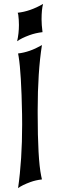

<svg xmlns="http://www.w3.org/2000/svg" viewBox="-20 -970 310 990"><path d="M73.2 0Q94.2 -146.5 94.2 -328.1Q94.2 -355 93.8 -380.9Q89.8 -594.7 76.2 -677.7L73.2 -694.3Q132.8 -701.2 192.9 -735.8L196.3 -737.8Q174.3 -599.1 174.3 -401.9Q174.3 -393.6 174.3 -384.8Q174.3 -150.4 192.4 -62.5L196.3 -44.9Q163.1 -41 136.7 -31.2Q94.2 -15.6 73.2 0ZM68.4 -757.3Q77.6 -798.3 77.6 -841.3Q77.6 -867.7 74.2 -894L71.3 -904.3Q135.3 -911.1 202.1 -949.7Q194.3 -921.4 194.3 -870.1Q194.3 -843.3 199.2 -804.2Q164.1 -800.3 131.8 -788.6Q89.4 -772.9 68.4 -757.3Z"/></svg>

Font: MedievalSharp
Style: Regular
Weight: 500
Version: Version 1.0